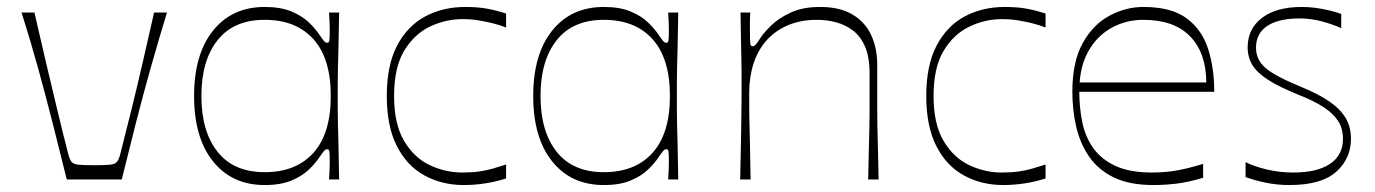

<svg xmlns="http://www.w3.org/2000/svg" viewBox="-20 -516 3952 552"><path d="M172 0Q151 -85 131 -163.5Q111 -242 89.5 -320Q68 -398 42 -480H79Q96 -405 112 -337.5Q128 -270 143.5 -205Q159 -140 176 -74Q180 -58 185.5 -51Q191 -44 205.5 -42.5Q220 -41 251 -41Q282 -41 296.5 -42.5Q311 -44 316.5 -51Q322 -58 326 -74Q343 -140 359 -205Q375 -270 390.5 -337.5Q406 -405 423 -480H460Q435 -398 413 -320Q391 -242 371 -163.5Q351 -85 330 0Z M741 16Q647 16 592.5 -52Q538 -120 538 -240Q538 -360 592.5 -428Q647 -496 741 -496Q787 -496 818 -483Q849 -470 868 -451.5Q887 -433 897 -418Q908 -402 912 -397.5Q916 -393 921 -393Q926 -393 927 -400.5Q928 -408 928 -430Q928 -439 927.5 -452.5Q927 -466 926 -480H955Q954 -414 953 -376.5Q952 -339 951.5 -317.5Q951 -296 951 -280Q951 -264 951 -240Q951 -216 951 -200Q951 -184 951.5 -162.5Q952 -141 953 -103.5Q954 -66 955 0H926Q927 -14 927.5 -28Q928 -42 928 -53Q928 -73 927 -80Q926 -87 921 -87Q916 -87 912 -82.5Q908 -78 897 -62Q887 -47 868 -28.5Q849 -10 818 3Q787 16 741 16ZM741 -21Q831 -21 881 -76.5Q931 -132 931 -240Q931 -348 881 -403.5Q831 -459 741 -459Q652 -459 605.5 -400.5Q559 -342 559 -240Q559 -138 605.5 -79.5Q652 -21 741 -21Z M1313 16Q1251 16 1200.5 -11.5Q1150 -39 1121 -96Q1092 -153 1092 -240Q1092 -328 1121.5 -384.5Q1151 -441 1202 -468.5Q1253 -496 1318 -496Q1354 -496 1381 -491Q1408 -486 1435 -477V-437Q1417 -444 1397 -449Q1377 -454 1355.5 -457.5Q1334 -461 1309 -461Q1261 -461 1216 -439.5Q1171 -418 1142 -370Q1113 -322 1113 -240Q1113 -159 1142 -110.5Q1171 -62 1216 -41Q1261 -20 1309 -20Q1337 -20 1358 -23Q1379 -26 1397.5 -31.5Q1416 -37 1435 -43V-3Q1408 6 1376.5 11Q1345 16 1313 16Z M1716 16Q1622 16 1567.5 -52Q1513 -120 1513 -240Q1513 -360 1567.5 -428Q1622 -496 1716 -496Q1762 -496 1793 -483Q1824 -470 1843 -451.5Q1862 -433 1872 -418Q1883 -402 1887 -397.5Q1891 -393 1896 -393Q1901 -393 1902 -400.5Q1903 -408 1903 -430Q1903 -439 1902.5 -452.5Q1902 -466 1901 -480H1930Q1929 -414 1928 -376.5Q1927 -339 1926.5 -317.5Q1926 -296 1926 -280Q1926 -264 1926 -240Q1926 -216 1926 -200Q1926 -184 1926.5 -162.5Q1927 -141 1928 -103.5Q1929 -66 1930 0H1901Q1902 -14 1902.5 -28Q1903 -42 1903 -53Q1903 -73 1902 -80Q1901 -87 1896 -87Q1891 -87 1887 -82.5Q1883 -78 1872 -62Q1862 -47 1843 -28.5Q1824 -10 1793 3Q1762 16 1716 16ZM1716 -21Q1806 -21 1856 -76.5Q1906 -132 1906 -240Q1906 -348 1856 -403.5Q1806 -459 1716 -459Q1627 -459 1580.5 -400.5Q1534 -342 1534 -240Q1534 -138 1580.5 -79.5Q1627 -21 1716 -21Z M2108 0Q2110 -78 2110.5 -121.5Q2111 -165 2111.5 -189Q2112 -213 2112 -229.5Q2112 -246 2112 -270Q2112 -293 2112 -308.5Q2112 -324 2111.5 -342.5Q2111 -361 2110.5 -393Q2110 -425 2109 -480H2137Q2136 -464 2136 -451.5Q2136 -439 2136 -430Q2136 -400 2137 -391.5Q2138 -383 2143 -383Q2148 -383 2152.5 -387.5Q2157 -392 2167 -408Q2177 -423 2198 -443.5Q2219 -464 2253.5 -480Q2288 -496 2338 -496Q2394 -496 2430.5 -474.5Q2467 -453 2484.5 -415.5Q2502 -378 2502 -330Q2502 -286 2502 -256Q2502 -226 2502 -202Q2502 -178 2502.5 -152Q2503 -126 2504 -90.5Q2505 -55 2506 0H2476Q2477 -55 2478 -90.5Q2479 -126 2479.5 -151Q2480 -176 2480 -197Q2480 -218 2480 -243Q2480 -268 2480 -305Q2480 -352 2467 -382Q2454 -412 2432 -428.5Q2410 -445 2383.5 -452Q2357 -459 2329 -459Q2282 -459 2245.5 -443.5Q2209 -428 2184 -400Q2159 -372 2146.5 -333.5Q2134 -295 2134 -249Q2134 -224 2134 -207Q2134 -190 2134.5 -168Q2135 -146 2136 -107.5Q2137 -69 2138 0Z M2864 16Q2802 16 2751.5 -11.5Q2701 -39 2672 -96Q2643 -153 2643 -240Q2643 -328 2672.5 -384.5Q2702 -441 2753 -468.5Q2804 -496 2869 -496Q2905 -496 2932 -491Q2959 -486 2986 -477V-437Q2968 -444 2948 -449Q2928 -454 2906.5 -457.5Q2885 -461 2860 -461Q2812 -461 2767 -439.5Q2722 -418 2693 -370Q2664 -322 2664 -240Q2664 -159 2693 -110.5Q2722 -62 2767 -41Q2812 -20 2860 -20Q2888 -20 2909 -23Q2930 -26 2948.5 -31.5Q2967 -37 2986 -43V-3Q2959 6 2927.5 11Q2896 16 2864 16Z M3296 16Q3227 16 3182 -6Q3137 -28 3111 -66Q3085 -104 3074 -152Q3063 -200 3063 -252Q3063 -339 3093 -392.5Q3123 -446 3170 -471Q3217 -496 3267 -496Q3348 -496 3392 -463Q3436 -430 3453.5 -375Q3471 -320 3471 -252H3083Q3083 -207 3091.5 -165Q3100 -123 3123 -90.5Q3146 -58 3187 -39Q3228 -20 3292 -20Q3332 -20 3366.5 -26.5Q3401 -33 3439 -45V-5Q3396 8 3362 12Q3328 16 3296 16ZM3448 -279Q3448 -363 3402 -411Q3356 -459 3267 -459Q3219 -459 3178.5 -437.5Q3138 -416 3113 -375.5Q3088 -335 3084 -279Z M3561 -7V-50Q3584 -38 3621 -29Q3658 -20 3698 -20Q3767 -20 3804 -45Q3841 -70 3841 -117Q3841 -146 3827.5 -167.5Q3814 -189 3786 -207.5Q3758 -226 3712 -244Q3658 -266 3626.5 -286Q3595 -306 3581 -328.5Q3567 -351 3567 -380Q3567 -433 3608 -464.5Q3649 -496 3723 -496Q3742 -496 3761.5 -493.5Q3781 -491 3800 -486.5Q3819 -482 3836 -476V-435Q3812 -446 3780.5 -454.5Q3749 -463 3717 -463Q3656 -463 3623.5 -441.5Q3591 -420 3591 -379Q3591 -344 3618.5 -320.5Q3646 -297 3719 -267Q3768 -247 3800 -225.5Q3832 -204 3848 -178Q3864 -152 3864 -117Q3864 -60 3821.5 -22Q3779 16 3687 16Q3651 16 3618 9Q3585 2 3561 -7Z"/></svg>

Font: Ojuju ExtraLight
Style: Regular
Weight: 200
Designer: Chisaokwu Joboson, Mirko Velimirovic
Foundry: Udi Foundry
Version: Version 1.000